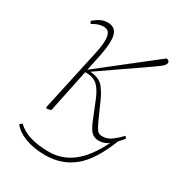

<svg xmlns="http://www.w3.org/2000/svg" viewBox="-164 -589 823 890"><g transform="rotate(30 248.0 -144.0)"><path d="M103 0Q121 -83 139 -166Q157 -249 175 -331Q187 -387 184.5 -414Q182 -441 171.5 -449Q161 -457 147 -457Q119 -457 88 -437L81 -450Q101 -467 118 -475Q135 -483 154 -483Q196 -483 205.5 -446Q215 -409 199 -332L181 -246L473 -475Q479 -474 484 -471Q489 -468 489 -460Q489 -453 481 -444Q473 -435 441 -413L198 -245Q248 -241 270 -213Q292 -185 308 -147L344 -66Q357 -38 366 -25.5Q375 -13 394 -13Q422 -13 445 -30.5Q468 -48 487 -69L496 -59Q489 -50 482.5 -42.5Q476 -35 470 -29Q423 92 360 143.5Q297 195 209 195Q147 195 101.5 177.5Q56 160 34 131L46 120Q74 148 117 160.5Q160 173 215 173Q286 173 341.5 130Q397 87 442 -4Q417 13 391 13Q365 13 350 -3Q335 -19 321 -54L285 -143Q268 -187 246 -209Q224 -231 185 -231H178L130 0L109 5Z"/></g></svg>

Font: Source Serif Pro ExtraLight
Style: Italic
Weight: 200
Italic angle: -12°
Designer: Frank Grießhammer
Foundry: Adobe Systems Incorporated
Version: Version 3.001;hotconv 1.0.111;makeotfexe 2.5.65597